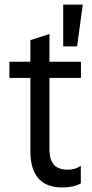

<svg xmlns="http://www.w3.org/2000/svg" viewBox="-20 -817 404 844"><path d="M343.8 -796.9 318.9 -612.9H257.8V-796.9ZM197.4 -667.6V-545.5H335.9V-474.4H197.4V-169Q197.4 -158.7 197.6 -152.7Q197.8 -146.7 199.4 -134.9Q201 -123.2 203.7 -115.9Q206.3 -108.7 212.2 -99.3Q218 -89.8 226.2 -84.3Q234.4 -78.8 247.2 -74.9Q259.9 -71 276.3 -71Q311.8 -71 335.2 -88.1V-10.7Q302.9 7.1 254.3 7.1Q113.6 7.1 113.6 -152.7V-474.4H21.3V-545.5H113.6V-640.6Z"/></svg>

Font: TID UI
Style: Regular
Weight: 400
Designer: The TID Project Authors
Foundry: Bakken & Bæck
Version: Version 1.001;hotconv 1.0.109;makeotfexe 2.5.65596